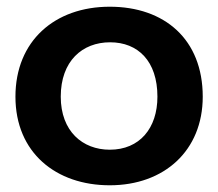

<svg xmlns="http://www.w3.org/2000/svg" viewBox="-20 -544 649 572"><path d="M307 8C469 8 584 -95 584 -256C584 -427 470 -524 307 -524C143 -524 26 -422 26 -256C26 -89 147 8 307 8ZM161 -256C161 -362 225 -418 308 -418C391 -418 449 -362 449 -256C449 -162 396 -98 307 -98C226 -98 161 -153 161 -256Z"/></svg>

Font: Vanilla Cream ExtraBold
Style: Regular
Weight: 800
Designer: Jeremy Tribby, Jinavaṁso
Foundry: Tribby Type
Version: Version 1.422;Glyphs 3.1.2 (3151)